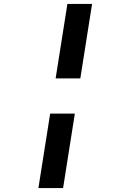

<svg xmlns="http://www.w3.org/2000/svg" viewBox="-20 -850 640 980"><path d="M264 -450H390L450 -830H324ZM176 110H302L362 -270H236Z"/></svg>

Font: JetBrains Mono
Style: Bold Italic
Weight: 558
Italic angle: -9°
Monospace: yes
Designer: Philipp Nurullin, Konstantin Bulenkov
Foundry: JetBrains
Version: Version 2.305